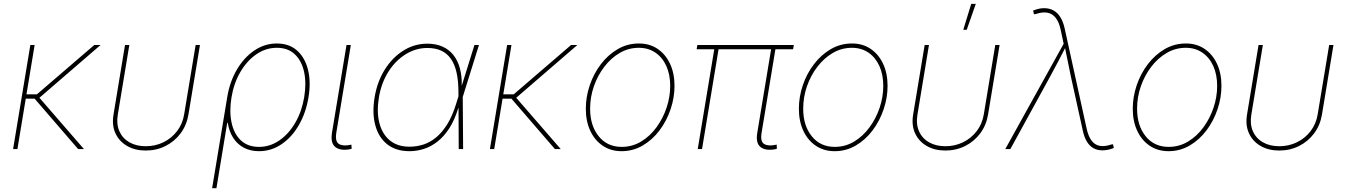

<svg xmlns="http://www.w3.org/2000/svg" viewBox="-20 -777 7021 1001"><path d="M160.6 -542.5 70.8 0H48.3L138.2 -542.5ZM504.4 -542.5 180.2 -262.7H100.1L103.5 -285.2H172.4L471.7 -542.5ZM387.2 0 155.3 -268.6 180.2 -273.4 417.5 0Z M739.7 7.8Q684.1 7.8 642.8 -15.9Q601.6 -39.6 582 -81.8Q562.5 -124 571.8 -179.7L631.8 -542.5H654.3L594.2 -179.7Q585.9 -130.4 602.3 -93Q618.7 -55.7 654.5 -35.2Q690.4 -14.6 739.7 -14.6Q789.6 -14.6 831.8 -35.2Q874 -55.7 902.8 -93Q931.6 -130.4 939.9 -179.7L1000 -542.5H1022.5L962.4 -179.7Q953.1 -124 921.6 -81.8Q890.1 -39.6 843 -15.9Q795.9 7.8 739.7 7.8Z M1085.9 204.1 1164.6 -270Q1177.7 -350.6 1214.8 -413.8Q1252 -477.1 1305.9 -513.7Q1359.9 -550.3 1423.3 -550.3Q1487.3 -550.3 1528.6 -513.7Q1569.8 -477.1 1585.7 -413.6Q1601.6 -350.1 1588.4 -270Q1575.2 -189.5 1538.6 -125.7Q1502 -62 1448.2 -25.4Q1394.5 11.2 1330.1 11.2Q1285.6 11.2 1251.5 -6.8Q1217.3 -24.9 1195.8 -58.3Q1174.3 -91.8 1167.5 -136.7H1164.6L1108.4 204.1ZM1330.1 -11.2Q1387.7 -11.2 1436.8 -45.2Q1485.8 -79.1 1519.8 -137.7Q1553.7 -196.3 1565.9 -270Q1578.1 -343.8 1565.4 -402.1Q1552.7 -460.4 1516.8 -494.1Q1481 -527.8 1423.3 -527.8Q1365.7 -527.8 1316.7 -494.1Q1267.6 -460.4 1233.4 -402.1Q1199.2 -343.8 1187 -270Q1174.8 -196.3 1187.3 -137.7Q1199.7 -79.1 1235.8 -45.2Q1272 -11.2 1330.1 -11.2Z M1804.7 1Q1755.4 10.3 1728.8 -10Q1702.1 -30.3 1710.9 -85.4L1786.6 -542.5H1809.1L1733.4 -85.4Q1726.1 -39.1 1747.1 -26.4Q1768.1 -13.7 1807.1 -22Q1810.5 -22.9 1809.8 -22.7Q1809.1 -22.5 1812 -22.9L1813.5 -1.5Q1811.5 -1 1809.3 -0.5Q1807.1 0 1804.7 1Z M2114.7 11.2Q2044.9 11.2 1999.5 -24.2Q1954.1 -59.6 1936.8 -123.3Q1919.4 -187 1933.1 -270Q1946.8 -351.6 1986.3 -414.6Q2025.9 -477.5 2083.3 -513.4Q2140.6 -549.3 2207.5 -549.3Q2252 -549.3 2286.1 -534.4Q2320.3 -519.5 2343.3 -491Q2366.2 -462.4 2377.4 -421.6Q2388.7 -380.9 2387.2 -328.6H2393.1L2392.6 -272.9L2394.5 0H2371.6L2370.1 -301.3Q2369.6 -357.4 2360.1 -399.7Q2350.6 -441.9 2330.8 -470.2Q2311 -498.5 2280.8 -512.7Q2250.5 -526.9 2208 -526.9Q2147.9 -526.9 2094.7 -493.9Q2041.5 -460.9 2004.9 -403.1Q1968.3 -345.2 1955.6 -270Q1942.9 -193.4 1958 -135.3Q1973.1 -77.1 2012.9 -44.7Q2052.7 -12.2 2114.7 -12.2Q2151.4 -12.2 2186.5 -23.2Q2221.7 -34.2 2253.4 -60.3Q2285.2 -86.4 2312 -129.6Q2338.9 -172.9 2358.4 -236.8L2453.6 -542.5H2477.1L2392.1 -270L2375 -213.4H2369.1Q2350.1 -150.9 2322.3 -107.9Q2294.4 -64.9 2260.5 -38.6Q2226.6 -12.2 2189.5 -0.5Q2152.3 11.2 2114.7 11.2Z M2646.5 -542.5 2556.6 0H2534.2L2624 -542.5ZM2990.2 -542.5 2666 -262.7H2585.9L2589.4 -285.2H2658.2L2957.5 -542.5ZM2873 0 2641.1 -268.6 2666 -273.4 2903.3 0Z M3220.7 11.2Q3164.6 11.2 3122.6 -17.1Q3080.6 -45.4 3057.4 -95.2Q3034.2 -145 3034.2 -210Q3034.2 -272 3054.7 -332.5Q3075.2 -393.1 3112.5 -442.1Q3149.9 -491.2 3200.4 -520.8Q3251 -550.3 3311 -550.3Q3367.2 -550.3 3408.7 -522Q3450.2 -493.7 3473.4 -444.1Q3496.6 -394.5 3496.6 -329.6Q3496.6 -268.1 3476.1 -207.3Q3455.6 -146.5 3418.5 -97.2Q3381.3 -47.9 3330.8 -18.3Q3280.3 11.2 3220.7 11.2ZM3221.2 -11.2Q3276.4 -11.2 3322.5 -39.1Q3368.7 -66.9 3402.6 -113.3Q3436.5 -159.7 3455.3 -215.8Q3474.1 -272 3474.1 -329.1Q3474.1 -387.7 3454.1 -432.4Q3434.1 -477.1 3397.2 -502.4Q3360.4 -527.8 3310.5 -527.8Q3257.3 -527.8 3211.4 -501.2Q3165.5 -474.6 3130.6 -429Q3095.7 -383.3 3076.2 -326.9Q3056.6 -270.5 3056.6 -210.4Q3056.6 -122.1 3101.3 -66.7Q3146 -11.2 3221.2 -11.2Z M4021.5 1Q3972.2 10.3 3945.6 -10Q3918.9 -30.3 3928.2 -85.4L4002 -530.8H4024.4L3950.7 -85.4Q3942.9 -39.1 3963.9 -26.4Q3984.9 -13.7 4023.9 -22Q4027.3 -22.9 4026.6 -22.7Q4025.9 -22.5 4029.3 -22.9L4030.3 -1.5Q4028.3 -1 4026.1 -0.5Q4023.9 0 4021.5 1ZM3617.7 0 3705.6 -530.8H3728L3640.1 0ZM3611.8 -520 3615.7 -542.5H4118.7L4114.7 -520Z M4331.5 11.2Q4275.4 11.2 4233.4 -17.1Q4191.4 -45.4 4168.2 -95.2Q4145 -145 4145 -210Q4145 -272 4165.5 -332.5Q4186 -393.1 4223.4 -442.1Q4260.7 -491.2 4311.3 -520.8Q4361.8 -550.3 4421.9 -550.3Q4478 -550.3 4519.5 -522Q4561 -493.7 4584.2 -444.1Q4607.4 -394.5 4607.4 -329.6Q4607.4 -268.1 4586.9 -207.3Q4566.4 -146.5 4529.3 -97.2Q4492.2 -47.9 4441.7 -18.3Q4391.1 11.2 4331.5 11.2ZM4332 -11.2Q4387.2 -11.2 4433.3 -39.1Q4479.5 -66.9 4513.4 -113.3Q4547.4 -159.7 4566.2 -215.8Q4585 -272 4585 -329.1Q4585 -387.7 4564.9 -432.4Q4544.9 -477.1 4508.1 -502.4Q4471.2 -527.8 4421.4 -527.8Q4368.2 -527.8 4322.3 -501.2Q4276.4 -474.6 4241.5 -429Q4206.5 -383.3 4187 -326.9Q4167.5 -270.5 4167.5 -210.4Q4167.5 -122.1 4212.2 -66.7Q4256.8 -11.2 4332 -11.2Z M4908.7 7.8Q4853 7.8 4811.8 -15.9Q4770.5 -39.6 4751 -81.8Q4731.4 -124 4740.7 -179.7L4800.8 -542.5H4823.2L4763.2 -179.7Q4754.9 -130.4 4771.2 -93Q4787.6 -55.7 4823.5 -35.2Q4859.4 -14.6 4908.7 -14.6Q4958.5 -14.6 5000.7 -35.2Q5043 -55.7 5071.8 -93Q5100.6 -130.4 5108.9 -179.7L5168.9 -542.5H5191.4L5131.3 -179.7Q5122.1 -124 5090.6 -81.8Q5059.1 -39.6 5012 -15.9Q4964.8 7.8 4908.7 7.8ZM5002 -621.6 5043.5 -756.8H5067.4L5020 -621.6Z M5221.2 0 5525.4 -548.8 5509.8 -622.1Q5501.5 -661.1 5484.4 -683.3Q5467.3 -705.6 5441.4 -710.7Q5415.5 -715.8 5380.9 -704.1L5370.6 -702.6L5366.2 -722.2Q5383.3 -728.5 5396.5 -731.4Q5409.7 -734.4 5423.3 -734.4Q5450.7 -734.4 5471.9 -722.9Q5493.2 -711.4 5507.8 -688.2Q5522.5 -665 5530.3 -630.4L5645.5 -105.5Q5654.3 -66.4 5670.7 -44.2Q5687 -22 5712.6 -16.8Q5738.3 -11.7 5772.9 -23.4L5782.7 -24.9L5787.1 -5.4Q5770.5 1 5756.1 3.9Q5741.7 6.8 5728 6.8Q5700.7 6.8 5680.4 -4.6Q5660.2 -16.1 5646.2 -39.3Q5632.3 -62.5 5625 -97.2L5563 -378.4Q5554.7 -417.5 5547.1 -456.3Q5539.6 -495.1 5531.2 -534.2H5537.1Q5517.1 -495.1 5496.8 -456.3Q5476.6 -417.5 5455.1 -378.4L5247.6 0Z M6072.3 11.2Q6016.1 11.2 5974.1 -17.1Q5932.1 -45.4 5908.9 -95.2Q5885.7 -145 5885.7 -210Q5885.7 -272 5906.2 -332.5Q5926.8 -393.1 5964.1 -442.1Q6001.5 -491.2 6052 -520.8Q6102.5 -550.3 6162.6 -550.3Q6218.8 -550.3 6260.3 -522Q6301.8 -493.7 6325 -444.1Q6348.1 -394.5 6348.1 -329.6Q6348.1 -268.1 6327.6 -207.3Q6307.1 -146.5 6270 -97.2Q6232.9 -47.9 6182.4 -18.3Q6131.8 11.2 6072.3 11.2ZM6072.8 -11.2Q6127.9 -11.2 6174.1 -39.1Q6220.2 -66.9 6254.2 -113.3Q6288.1 -159.7 6306.9 -215.8Q6325.7 -272 6325.7 -329.1Q6325.7 -387.7 6305.7 -432.4Q6285.6 -477.1 6248.8 -502.4Q6211.9 -527.8 6162.1 -527.8Q6108.9 -527.8 6063 -501.2Q6017.1 -474.6 5982.2 -429Q5947.3 -383.3 5927.7 -326.9Q5908.2 -270.5 5908.2 -210.4Q5908.2 -122.1 5952.9 -66.7Q5997.6 -11.2 6072.8 -11.2Z M6649.4 7.8Q6593.8 7.8 6552.5 -15.9Q6511.2 -39.6 6491.7 -81.8Q6472.2 -124 6481.4 -179.7L6541.5 -542.5H6564L6503.9 -179.7Q6495.6 -130.4 6512 -93Q6528.3 -55.7 6564.2 -35.2Q6600.1 -14.6 6649.4 -14.6Q6699.2 -14.6 6741.5 -35.2Q6783.7 -55.7 6812.5 -93Q6841.3 -130.4 6849.6 -179.7L6909.7 -542.5H6932.1L6872.1 -179.7Q6862.8 -124 6831.3 -81.8Q6799.8 -39.6 6752.7 -15.9Q6705.6 7.8 6649.4 7.8Z"/></svg>

Font: Inter 16pt Thin
Style: Italic
Weight: 250
Italic angle: -9.3988°
Version: Version 4.001;git-66647c0bb